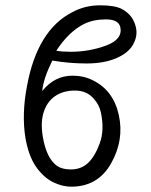

<svg xmlns="http://www.w3.org/2000/svg" viewBox="-20 -700 570 723"><path d="M139 -357Q185 -415 253 -415Q295 -415 329 -398Q407 -360 427.5 -266.5Q448 -173 398.5 -85Q349 3 248 3Q216 3 182 -13Q148 -29 120 -66Q92 -103 79 -164L76 -179Q61 -270 82 -378Q121 -587 252 -654Q300 -680 356.5 -680Q413 -680 439 -666Q482 -643 492 -596Q499 -564 481 -532Q463 -500 417 -480.5Q371 -461 306 -461Q241 -461 177 -472Q143 -403 139 -357ZM192 -509Q214 -505 246 -505Q316 -505 379.5 -528.5Q443 -552 433 -598Q426 -627 379 -627Q332 -627 297 -610Q239 -581 192 -509ZM360 -276Q354 -305 334 -327Q308 -359 262.5 -359Q217 -359 186 -337Q155 -315 143 -272.5Q131 -230 144.5 -168Q158 -106 190 -79Q210 -62 247.5 -62Q285 -62 311 -86Q337 -110 355.5 -160Q374 -210 360 -276Z"/></svg>

Font: LXGW WenKai Lite
Style: Regular
Weight: 400
Designer: LXGW / Fontworks Inc.
Foundry: LXGW / Fontworks Inc.
Version: Version 1.511; March 25, 2025